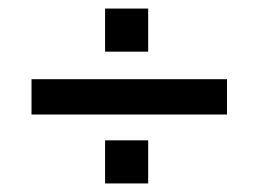

<svg xmlns="http://www.w3.org/2000/svg" viewBox="-20 -578 589 446"><path d="M224.1 -458V-558.1H324.2V-458ZM224.1 -151.9V-252H324.2V-151.9ZM53.2 -312V-394H507.3V-312Z"/></svg>

Font: Arian Grqi
Style: Regular
Weight: 400
Designer: Ruben Hakobyan (Tarumian)
Foundry: Ruben Hakobyan (Tarumian)
Version: Version 1.003